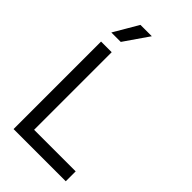

<svg xmlns="http://www.w3.org/2000/svg" viewBox="-280 -1015 1097 1097"><g transform="rotate(45 268.5 -467.0)"><path d="M69.3 -707H155.3V0H69.3ZM153.3 -80.1H491.2V0H153.3ZM252.9 -933.6H161.1L74.2 -785.2H150.4Z"/></g></svg>

Font: Wanted Sans Std Variable
Style: Regular
Weight: 400
Designer: Original Design by Kil Hyung-jin and Kang Hanbin, Wanted Lab, Inc;
Foundry: Wanted Lab, Inc.
Version: Version 1.003;Glyphs 3.2 (3227)